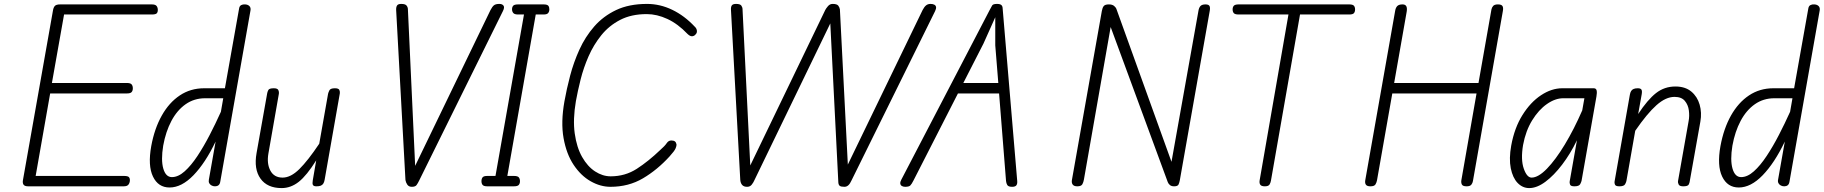

<svg xmlns="http://www.w3.org/2000/svg" viewBox="-20 -951 9309 980"><path d="M123.5 0Q106.5 0 100.5 -8Q94.5 -16 97 -31L250 -895.5Q252.5 -912 259.5 -920.2Q266.5 -928.5 287 -928.5H754.5Q773.5 -928.5 779.5 -920.2Q785.5 -912 785.5 -900.5Q785.5 -888.5 779.8 -882.8Q774 -877 754.5 -877H307L245 -527.5H627Q646 -527.5 652 -520Q658 -512.5 658 -500Q658 -488.5 652 -481.2Q646 -474 627 -474H236L162 -53H611.5Q631 -53 637 -47.8Q643 -42.5 643 -31.5Q643 -19.5 636.5 -9.8Q630 0 611.5 0Z M845.5 6Q787.5 6 760.8 -49.8Q734 -105.5 752 -205.5Q768.5 -295 805.8 -361.2Q843 -427.5 897.8 -464Q952.5 -500.5 1022 -500.5H1128L1200.5 -908Q1202.5 -920.5 1211.2 -925Q1220 -929.5 1231 -928.5Q1245 -928 1253 -920Q1261 -912 1258.5 -897.5L1104.5 -25Q1102.5 -11 1095.2 -5.5Q1088 0 1077.5 0Q1068.5 0 1060.5 -4Q1052.5 -8 1048.2 -15.5Q1044 -23 1046 -33.5L1080.5 -228.5Q1028 -119 967.5 -56.5Q907 6 845.5 6ZM813 -207.5Q801 -134 813.5 -90.5Q826 -47 857.5 -47Q889.5 -47 922.5 -76.5Q955.5 -106 987.8 -154.8Q1020 -203.5 1050.5 -262.5Q1081 -321.5 1107.5 -380.5L1119.5 -449.5H1027Q971 -449.5 927.5 -419Q884 -388.5 855 -334Q826 -279.5 813 -207.5Z M1417.5 9Q1344 9 1309.5 -39.5Q1275 -88 1289.5 -169.5L1344 -476Q1345 -482 1349.5 -491.2Q1354 -500.5 1377.5 -500.5Q1396.5 -500.5 1400.8 -491Q1405 -481.5 1403.5 -473L1350 -167.5Q1341 -116 1360 -80.2Q1379 -44.5 1422.5 -44.5Q1464 -44.5 1508 -88Q1552 -131.5 1609.5 -217.5L1654.5 -472Q1655.5 -477.5 1660.8 -489Q1666 -500.5 1689 -500.5Q1708.5 -500.5 1712.2 -491.5Q1716 -482.5 1714.5 -474L1637 -33.5Q1635 -21.5 1630.2 -14Q1625.5 -6.5 1617 -3.2Q1608.5 0 1595 0Q1581 0 1577.2 -7Q1573.5 -14 1576.5 -31L1594 -132.5Q1545.5 -55 1505 -23Q1464.5 9 1417.5 9Z M2082 2.5Q2066.5 2.5 2059 -8.5Q2051.5 -19.5 2049.5 -32L2002 -900Q2001.5 -915.5 2006.8 -923.2Q2012 -931 2028 -931Q2049 -931 2055.5 -922.2Q2062 -913.5 2062 -903.5L2099 -104.5L2483.5 -899.5Q2492.5 -917 2501.2 -924Q2510 -931 2529 -931Q2543.5 -931 2550 -922.2Q2556.5 -913.5 2547 -894.5L2120 -30.5Q2112.5 -15 2106 -6.2Q2099.5 2.5 2082 2.5Z M2467 0Q2449 0 2443.2 -7.2Q2437.5 -14.5 2437.5 -26Q2437.5 -38.5 2443.2 -45.8Q2449 -53 2467 -53H2509L2654.5 -877H2624.5Q2606 -877 2599.8 -884.8Q2593.5 -892.5 2593.5 -903.5Q2593.5 -915 2599.5 -921.8Q2605.5 -928.5 2624.5 -928.5H2754.5Q2773 -928.5 2778.5 -921.8Q2784 -915 2784 -903.5Q2784 -892.5 2778.2 -884.8Q2772.5 -877 2754.5 -877H2714.5L2569.5 -53H2603Q2622 -53 2628 -45.8Q2634 -38.5 2634 -26Q2634 -14.5 2628 -7.2Q2622 0 2603 0Z M3096 2.5Q3044.5 2.5 2994.8 -25.8Q2945 -54 2908 -109.5Q2871 -165 2856.5 -246.2Q2842 -327.5 2861 -434Q2872 -496 2890 -564.5Q2908 -633 2937.5 -698Q2967 -763 3013 -815.8Q3059 -868.5 3125 -899.8Q3191 -931 3282.5 -931Q3349 -931 3411.2 -901Q3473.5 -871 3526 -815Q3535.5 -806.5 3537 -794.8Q3538.5 -783 3530.5 -775.5Q3524 -767 3513.2 -766Q3502.5 -765 3489.5 -777.5Q3440 -829.5 3386.5 -854.2Q3333 -879 3281 -879Q3202.5 -879 3145.5 -849.5Q3088.5 -820 3049.2 -771.2Q3010 -722.5 2984.2 -663.8Q2958.5 -605 2943.5 -545.2Q2928.5 -485.5 2919.5 -435Q2903.5 -341.5 2913.5 -270Q2923.5 -198.5 2951.2 -149.8Q2979 -101 3017.5 -76Q3056 -51 3097 -51Q3171 -51 3230.5 -89.5Q3290 -128 3350 -185.5Q3373.5 -206 3382.8 -220Q3392 -234 3406.5 -234Q3418.5 -234 3424.8 -229.2Q3431 -224.5 3433 -214Q3434 -207.5 3428.5 -194Q3423 -180.5 3397.5 -152.5Q3335 -84 3261.8 -40.8Q3188.5 2.5 3096 2.5Z M3793.5 2.5Q3776.5 2.5 3768.2 -6.8Q3760 -16 3758.5 -32L3711 -900Q3710 -915.5 3715.2 -923.2Q3720.5 -931 3737 -931Q3758 -931 3764 -922.2Q3770 -913.5 3770 -903.5L3809.5 -106.5L4192.5 -900.5Q4196 -907.5 4205.8 -919.2Q4215.5 -931 4230 -931Q4252 -931 4258.8 -922Q4265.5 -913 4267 -903L4307.5 -111L4689 -899.5Q4697.5 -916 4706.8 -923.5Q4716 -931 4729.5 -931Q4741.5 -931 4749 -927Q4756.5 -923 4757.8 -915Q4759 -907 4753 -894.5L4326.5 -30.5Q4319 -13.5 4310.2 -5.5Q4301.5 2.5 4290 2.5Q4273 2.5 4266.5 -2.2Q4260 -7 4259 -19.5L4218 -831.5L3831 -32Q3826 -20 3817.2 -8.8Q3808.5 2.5 3793.5 2.5Z M4600 2.5Q4590.5 2.5 4583.5 -1.5Q4576.5 -5.5 4575.2 -13.8Q4574 -22 4580.5 -34L5031 -899Q5039.5 -915.5 5044.2 -923.2Q5049 -931 5068.5 -931Q5084.5 -931 5090.8 -925.5Q5097 -920 5097.5 -910L5172 -28Q5173.5 -13.5 5168 -5.5Q5162.5 2.5 5146 2.5Q5126.5 2.5 5121.2 -6.8Q5116 -16 5115 -27L5079.5 -474H4869.5L4643 -30.5Q4633 -10.5 4626 -4Q4619 2.5 4600 2.5ZM4897 -527.5H5075.5L5060 -719.5V-863L5000 -729Z M5478.5 0Q5462.5 0 5455.8 -8.2Q5449 -16.5 5451 -31L5604 -895Q5607 -912 5613.8 -920.2Q5620.5 -928.5 5640 -928.5Q5657 -928.5 5666.5 -920.8Q5676 -913 5679 -903.5L5959.5 -125L6097 -895.5Q6099.5 -911.5 6107.2 -920Q6115 -928.5 6133 -928.5Q6150 -928.5 6154 -919.5Q6158 -910.5 6154 -891.5L6002 -31Q6000 -20 5995.8 -10Q5991.5 0 5973 0Q5959.5 0 5951.8 -6.2Q5944 -12.5 5940.5 -21.5L5649 -813L5512.5 -34.5Q5510.5 -22 5504.8 -11Q5499 0 5478.5 0Z M6436 0Q6418.5 0 6412.8 -8Q6407 -16 6409.5 -31L6556.5 -877H6302.5Q6283.5 -877 6277.5 -884Q6271.5 -891 6271.5 -903Q6271.5 -914.5 6277.5 -921.5Q6283.5 -928.5 6302.5 -928.5H6867Q6885 -928.5 6890.8 -921.5Q6896.5 -914.5 6896.5 -903Q6896.5 -891 6890.8 -884Q6885 -877 6867 -877H6615.5L6467.5 -31Q6466 -20 6460.5 -10Q6455 0 6436 0Z M6974.5 0Q6958 0 6952 -8Q6946 -16 6948.5 -31L7101 -895Q7103.5 -911.5 7111.8 -920Q7120 -928.5 7138.5 -928.5Q7153 -928.5 7158 -919.2Q7163 -910 7160 -891.5L7096 -527.5H7526.5L7592.5 -902.5Q7594.5 -913 7601.5 -920.8Q7608.5 -928.5 7625.5 -928.5Q7643.5 -928.5 7648.8 -920.2Q7654 -912 7651 -895.5L7498 -26.5Q7496.5 -17 7490 -8.5Q7483.5 0 7466 0Q7446 0 7441.5 -9.5Q7437 -19 7439 -31L7516.5 -474H7086.5L7008.5 -31Q7006.5 -20 7000.8 -10Q6995 0 6974.5 0Z M7785.5 9Q7751.5 9 7726.2 -17.2Q7701 -43.5 7691.2 -92.2Q7681.5 -141 7693.5 -208Q7710 -298.5 7751 -364Q7792 -429.5 7845.8 -465Q7899.5 -500.5 7954 -500.5H8114.5Q8127 -500.5 8129.5 -489.2Q8132 -478 8128.5 -458.5L8052.5 -28Q8051.5 -23 8045.8 -11.5Q8040 0 8016 0Q7997 0 7993.8 -9Q7990.5 -18 7992 -25.5L8029 -235Q7995.5 -166 7953.5 -110.8Q7911.5 -55.5 7868 -23.2Q7824.5 9 7785.5 9ZM7754 -211Q7741.5 -136.5 7757.5 -90.5Q7773.5 -44.5 7797.5 -44.5Q7831.5 -44.5 7875.8 -90Q7920 -135.5 7967 -213.2Q8014 -291 8056 -387.5L8067 -449.5H7959Q7918 -449.5 7875.8 -420Q7833.5 -390.5 7800.5 -337Q7767.5 -283.5 7754 -211Z M8245.5 0Q8226.5 0 8223 -8.8Q8219.5 -17.5 8221 -24.5L8299 -467Q8301 -479 8305.5 -486.2Q8310 -493.5 8318.2 -497Q8326.5 -500.5 8339.5 -500.5Q8354 -500.5 8358.2 -493.5Q8362.5 -486.5 8359.5 -469.5L8341.5 -369Q8389.5 -442 8432.5 -475.8Q8475.5 -509.5 8531.5 -509.5Q8581.5 -509.5 8612.5 -483.8Q8643.5 -458 8655.2 -417Q8667 -376 8659 -330.5L8604.5 -24.5Q8604 -18.5 8599.5 -9.2Q8595 0 8571.5 0Q8553 0 8548.2 -9.2Q8543.5 -18.5 8545 -27.5L8599 -333Q8604 -359 8600.2 -387.5Q8596.5 -416 8579.5 -436.2Q8562.5 -456.5 8527 -456.5Q8482.5 -456.5 8435 -414.2Q8387.5 -372 8326.5 -283.5L8281.5 -27.5Q8280.5 -21.5 8274.8 -10.8Q8269 0 8245.5 0Z M8855 6Q8797 6 8770.2 -49.8Q8743.5 -105.5 8761.5 -205.5Q8778 -295 8815.2 -361.2Q8852.5 -427.5 8907.2 -464Q8962 -500.5 9031.5 -500.5H9137.5L9210 -908Q9212 -920.5 9220.8 -925Q9229.5 -929.5 9240.5 -928.5Q9254.5 -928 9262.5 -920Q9270.5 -912 9268 -897.5L9114 -25Q9112 -11 9104.8 -5.5Q9097.5 0 9087 0Q9078 0 9070 -4Q9062 -8 9057.8 -15.5Q9053.5 -23 9055.5 -33.5L9090 -228.5Q9037.5 -119 8977 -56.5Q8916.5 6 8855 6ZM8822.5 -207.5Q8810.5 -134 8823 -90.5Q8835.5 -47 8867 -47Q8899 -47 8932 -76.5Q8965 -106 8997.2 -154.8Q9029.5 -203.5 9060 -262.5Q9090.5 -321.5 9117 -380.5L9129 -449.5H9036.5Q8980.5 -449.5 8937 -419Q8893.5 -388.5 8864.5 -334Q8835.5 -279.5 8822.5 -207.5Z"/></svg>

Font: Edu VIC WA NT Hand
Style: Regular
Weight: 400
Designer: Tina and Corey Anderson, Eben Sorkin, Mirko Velimirovic
Foundry: Google for Education
Version: Version 1.000